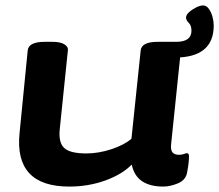

<svg xmlns="http://www.w3.org/2000/svg" viewBox="-20 -679 807 707"><path d="M235 8Q32 8 52 -189L82 -493Q85 -525 145 -525H173Q203 -525 217.5 -515.5Q232 -506 230 -494L200 -203Q195 -154 216.5 -134Q238 -114 298 -114Q343 -114 390 -129.5Q437 -145 464 -168L498 -493Q501 -525 561 -525H589Q619 -525 633.5 -515.5Q648 -506 646 -494L610 -147Q608 -126 615.5 -117.5Q623 -109 639 -109Q650 -109 657.5 -112Q665 -115 668 -115Q676 -115 676 -103Q676 -99 675 -84.5Q674 -70 669 -44Q664 -16 635.5 -4Q607 8 581 8Q533 8 503.5 -11.5Q474 -31 465 -73Q430 -37 368 -14.5Q306 8 235 8ZM623 -467 561 -525H629Q685 -525 685 -566Q685 -585 675 -595Q665 -605 665 -614Q665 -624 676 -634Q687 -644 702 -651.5Q717 -659 728 -659Q740 -659 749 -646.5Q758 -634 762.5 -617Q767 -600 767 -585Q767 -467 623 -467Z"/></svg>

Font: Asap Expanded Expanded Regular
Style: Bold Italic
Weight: 700
Width: 7
Italic angle: -6°
Designer: Pablo Cosgaya
Foundry: Omnibus-Type
Version: Version 3.001; ttfautohint (v1.8.4.7-5d5b)